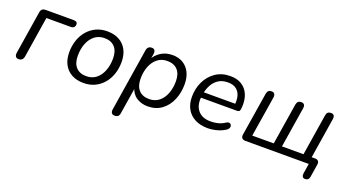

<svg xmlns="http://www.w3.org/2000/svg" viewBox="-53 -1006 3066 1705"><g transform="rotate(20 1480.0 -154.0)"><path d="M81.3 6.9Q62.3 6.9 53.6 -5.9Q44.9 -18.8 48.3 -41.7L112.7 -447.4Q116.1 -467.4 127.5 -476.9Q139 -486.3 158 -486.3H424.3Q442.3 -486.3 451.4 -479.5Q460.4 -472.7 460.4 -459.6Q460.4 -441.6 450.2 -431.2Q439.9 -420.7 420.5 -420.7H189.8L128.8 -35.3Q121.5 6.9 81.3 6.9Z M695.2 8.9Q630.1 8.9 582.6 -17Q535.1 -42.9 509.7 -91.1Q484.3 -139.2 484.3 -205.2Q484.3 -266.9 502.4 -319.7Q520.5 -372.4 554.5 -412Q588.6 -451.6 635.5 -473.4Q682.3 -495.3 740.4 -495.3Q806 -495.3 853.3 -469.3Q900.6 -443.4 925.9 -395.5Q951.3 -347.6 951.3 -281.2Q951.3 -219.4 933.2 -166.7Q915.1 -114 881.1 -74.4Q847 -34.8 800.2 -12.9Q753.3 8.9 695.2 8.9ZM697.7 -56.4Q753.2 -56.4 791.4 -87.1Q829.5 -117.9 849.4 -169.8Q869.3 -221.7 869.3 -284.1Q869.3 -355.8 834.5 -392.9Q799.6 -430 737.9 -430Q682.9 -430 644.5 -399.2Q606.1 -368.4 586.2 -317Q566.3 -265.7 566.3 -202.2Q566.3 -131 601.2 -93.7Q636 -56.4 697.7 -56.4Z M1054.2 186.9Q1035.3 186.9 1026.3 174.6Q1017.4 162.2 1020.8 139.9L1114.7 -452.1Q1118.1 -473 1129.7 -483.1Q1141.3 -493.3 1161.2 -493.3Q1180.1 -493.3 1188.4 -480.9Q1196.7 -468.5 1193.3 -445.7L1181.1 -369.6L1174.3 -383.7Q1201.2 -436.4 1248.1 -465.8Q1295 -495.3 1357.3 -495.3Q1413.8 -495.3 1456.1 -470.1Q1498.4 -444.8 1521.7 -398.1Q1545 -351.4 1545 -286.9Q1545 -206.6 1516.5 -139.4Q1488.1 -72.1 1433.6 -31.6Q1379.1 8.9 1301.1 8.9Q1242.4 8.9 1196.5 -20.4Q1150.7 -49.8 1133.7 -110.3H1141.6L1100.3 148.1Q1097.4 168 1086.3 177.4Q1075.1 186.9 1054.2 186.9ZM1291.3 -56.4Q1346.9 -56.4 1385 -87.1Q1423.1 -117.9 1443 -169.8Q1463 -221.7 1463 -284.1Q1463 -355.8 1428.1 -392.9Q1393.2 -430 1331.6 -430Q1276.5 -430 1238.1 -399.2Q1199.8 -368.4 1179.9 -317Q1159.9 -265.7 1159.9 -202.2Q1159.9 -131 1194.8 -93.7Q1229.7 -56.4 1291.3 -56.4Z M1868.8 8.9Q1799.6 8.9 1748.8 -17.2Q1698 -43.4 1670.7 -91.6Q1643.3 -139.7 1643.3 -205.6Q1643.3 -285 1674.9 -350.5Q1706.5 -416.1 1764.8 -455.7Q1823.2 -495.3 1902.7 -495.3Q1960 -495.3 1998.6 -475.1Q2037.2 -454.9 2059.9 -420.7Q2082.6 -386.5 2089.8 -343.1Q2097 -299.7 2091.4 -254.3Q2089.4 -237 2082.6 -231.3Q2075.7 -225.5 2061.3 -225.5H1705.7L1713.5 -279H2042.3L2024.3 -265.6Q2031.3 -313 2021 -351.1Q2010.7 -389.3 1981.9 -412.2Q1953.2 -435.2 1901.7 -435.2Q1847.6 -435.2 1811.5 -410.7Q1775.4 -386.2 1755.3 -348.3Q1735.1 -310.5 1728 -269.2L1724.1 -245.1Q1709.9 -159.9 1749.9 -108.1Q1789.9 -56.4 1872.9 -56.4Q1909.3 -56.4 1942.9 -65Q1976.5 -73.6 2006.7 -93.9Q2020.4 -102.8 2030.9 -102.4Q2041.4 -101.9 2048.1 -95.6Q2054.7 -89.3 2056.5 -79.8Q2058.2 -70.2 2053.6 -59.4Q2048.9 -48.7 2037.2 -40.3Q2003.2 -16.2 1957.1 -3.7Q1910.9 8.9 1868.8 8.9Z M2836.5 136.9Q2820 136.9 2812.5 126Q2804.9 115.1 2807.3 95.6L2822.5 0H2223.3Q2201.3 0 2191.1 -11.9Q2180.9 -23.9 2184.3 -45.8L2249.7 -454.9Q2253.1 -474.8 2264 -484.1Q2274.9 -493.3 2293.4 -493.3Q2312.3 -493.3 2320.8 -480.9Q2329.3 -468.5 2325.9 -446.2L2264.9 -65.1H2467.9L2529.9 -454Q2533.3 -473.9 2544.2 -483.6Q2555.2 -493.3 2573.6 -493.3Q2592.6 -493.3 2601.3 -481.6Q2610 -470 2606.6 -447.6L2545.6 -65.1H2749.1L2811.1 -455.4Q2814.5 -475.3 2824.9 -484.3Q2835.4 -493.3 2854.3 -493.3Q2873.3 -493.3 2882 -481.9Q2890.7 -470.4 2887.3 -448.1L2823.4 -45.1L2802.2 -65.1H2858.3Q2879.8 -65.1 2889.5 -53.2Q2899.3 -41.3 2895.9 -20.3L2876.3 102Q2870.5 136.9 2836.5 136.9Z"/></g></svg>

Font: Nunito ExtraLight
Style: Italic
Weight: 200
Italic angle: -9°
Designer: Vernon Adams
Foundry: Vernon Adams
Version: Version 3.602